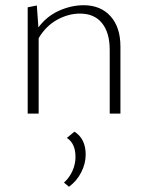

<svg xmlns="http://www.w3.org/2000/svg" viewBox="-20 -435 567 735"><path d="M441 -257V0H400V-244Q400 -310 370.5 -346.5Q341 -383 286 -383Q242 -383 199 -359.5Q156 -336 128 -289V0H86V-407L121 -414L127 -330Q159 -373 206 -394Q253 -415 300 -415Q365 -415 403 -373Q441 -331 441 -257ZM225 264Q246 245 257.5 219Q269 193 269 166Q269 114 236 93L265 69Q308 96 308 157Q308 191 291 224.5Q274 258 244 280Z"/></svg>

Font: Ysabeau Light
Style: Regular
Weight: 300
Designer: Christian Thalmann (Catharsis Fonts)
Version: Version 0.003